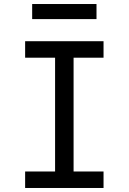

<svg xmlns="http://www.w3.org/2000/svg" viewBox="-20 -935 640 955"><path d="M460 -840V-915H140V-840ZM495 0V-82H346V-648H495V-730H105V-648H254V-82H105V0Z"/></svg>

Font: Tekne LDO
Style: Regular
Weight: 400
Monospace: yes
Designer: Alessio Laiso, Mario Rullo, Paolo Rosset
Foundry: Alessio Laiso
Version: Version 1.000;hotconv 1.0.109;makeotfexe 2.5.65596